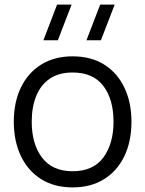

<svg xmlns="http://www.w3.org/2000/svg" viewBox="-20 -800 632 835"><path d="M295.7 15Q215.2 15 158 -21.5Q100.8 -58 70.4 -122.4Q40 -186.8 40 -270.7Q40 -355.5 71 -419.6Q102 -483.7 159.3 -519.3Q216.7 -555 295.7 -555Q376.5 -555 433.8 -518.7Q491 -482.3 521.3 -418.2Q551.7 -354.2 551.7 -270.7Q551.7 -185.7 521.1 -121.4Q490.5 -57.2 433.1 -21.1Q375.7 15 295.7 15ZM295.7 -55.3Q385.5 -55.3 429.6 -115.2Q473.7 -175.2 473.7 -270.7Q473.7 -368.3 429.2 -426.5Q384.8 -484.7 295.7 -484.7Q235.2 -484.7 195.8 -457.3Q156.5 -430 137.2 -381.8Q118 -333.7 118 -270.7Q118 -173.2 163.1 -114.2Q208.2 -55.3 295.7 -55.3ZM356 -625H419L478.7 -780H415.7ZM168.7 -625H231.7L291.3 -780H228.3Z"/></svg>

Font: Manrope Variable Light
Style: Regular
Weight: 200
Designer: Mikhail Sharanda
Foundry: Mikhail Sharanda
Version: Version 4.505